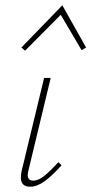

<svg xmlns="http://www.w3.org/2000/svg" viewBox="-20 -703 346 727"><path d="M306 -523 289 -513 210 -647 75 -511 61 -523 216 -683ZM59 -31Q59 -43 62 -56L147 -408H172L88 -59Q85 -49 85 -40Q85 -19 106 -19Q125 -19 147 -36.5Q169 -54 201 -89L213 -77Q177 -37 148.5 -16.5Q120 4 94 4Q59 4 59 -31Z"/></svg>

Font: Ysabeau Infant Extralight
Style: Italic
Weight: 200
Italic angle: -12°
Designer: Christian Thalmann (Catharsis Fonts)
Version: Version 0.003